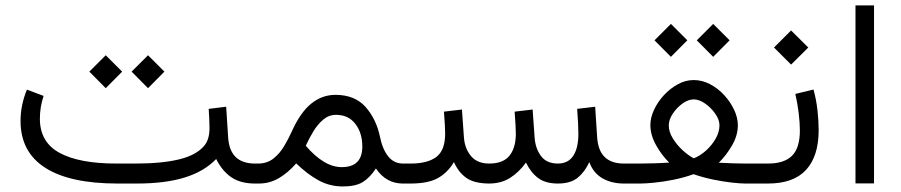

<svg xmlns="http://www.w3.org/2000/svg" viewBox="-20 -672 3300 703"><path d="M461.9 -409.7 522 -469.7 582 -409.7 522 -349.1ZM307.1 -409.7 367.2 -469.7 427.2 -409.7 367.2 -349.1ZM481 0H410.2Q235.4 0 145.3 -57.9Q55.2 -115.7 55.2 -229Q55.2 -259.3 61.3 -288.1Q67.4 -316.9 78.6 -343.8L139.6 -320.8Q126 -280.3 126 -236.3Q126.5 -150.9 198.5 -112.1Q270.5 -73.2 405.3 -73.2H478.5Q572.8 -73.2 636.2 -88.6Q699.7 -104 728.5 -139.2Q747.1 -161.6 747.1 -203.6Q747.1 -221.2 746.1 -239Q745.1 -256.8 744.1 -273.4L808.1 -281.2L815.4 -168Q821.8 -73.2 913.6 -73.2H926.8V0H913.6Q860.8 0 827.1 -22.9Q793.5 -45.9 771.5 -89.8Q728 -44.4 656.7 -22.2Q585.4 0 481 0Z M1064.5 -73.7Q1034.2 -39.1 1000.7 -19.5Q967.3 0 927.7 0H907.2V-73.2H925.3Q958 -73.2 981.2 -91.6Q1004.4 -109.9 1020.5 -137.2Q1036.6 -164.6 1048.3 -190.4Q1079.6 -260.3 1119.4 -292.5Q1159.2 -324.7 1208 -324.7Q1278.8 -324.7 1318.1 -280.8Q1357.4 -236.8 1371.1 -171.9Q1380.4 -125.5 1401.4 -99.4Q1422.4 -73.2 1455.6 -73.2H1469.2V0H1455.1Q1393.6 0 1356.4 -55.2Q1334.5 -21.5 1308.3 -5.4Q1282.2 10.7 1235.4 10.7Q1187.5 10.7 1146.7 -11.5Q1106 -33.7 1064.5 -73.7ZM1099.6 -138.2Q1132.3 -100.1 1165.3 -80.1Q1198.2 -60.1 1231.4 -60.1Q1306.6 -60.1 1306.6 -135.3Q1306.6 -185.1 1281.2 -218.3Q1255.9 -251.5 1210.4 -251.5Q1184.1 -251.5 1163.6 -234.1Q1143.1 -216.8 1127.2 -190.7Q1111.3 -164.6 1099.6 -138.2Z M2022.5 -73.2Q2060.5 -73.2 2079.1 -101.8Q2097.7 -130.4 2097.7 -181.6Q2097.7 -213.4 2093.3 -273.4L2159.2 -281.2L2166.5 -168.5Q2172.9 -73.2 2264.2 -73.2H2278.8V0H2264.6Q2218.8 0 2185.3 -19.5Q2151.9 -39.1 2137.7 -78.6Q2121.6 -43 2095.5 -21.5Q2069.3 0 2022.9 0Q1977.1 0 1950.2 -20.3Q1923.3 -40.5 1905.8 -76.7Q1879.9 -41 1847.4 -20.5Q1814.9 0 1770 0Q1715.8 -0.5 1687.3 -20.8Q1658.7 -41 1642.1 -78.6Q1619.6 -40.5 1584 -20.3Q1548.3 0 1483.4 0H1449.7V-73.2H1484.4Q1545.4 -73.2 1577.6 -97.4Q1609.9 -121.6 1609.9 -182.6Q1609.9 -207 1605.5 -263.2L1671.4 -271L1678.7 -168.5Q1681.6 -127.9 1704.6 -100.6Q1727.5 -73.2 1771 -73.2Q1822.8 -73.2 1845.7 -102.3Q1868.7 -131.3 1868.7 -182.6Q1868.7 -205.6 1864.3 -263.2L1930.2 -271L1937.5 -168.5Q1939.9 -129.9 1960.2 -101.6Q1980.5 -73.2 2022.5 -73.2Z M2531.2 -524.4 2591.3 -584.5 2651.4 -524.4 2591.3 -463.9ZM2376.5 -524.4 2436.5 -584.5 2496.6 -524.4 2436.5 -463.9ZM2611.8 -76.2Q2637.7 -74.7 2664.1 -74Q2690.4 -73.2 2707.5 -73.2H2753.4V0H2708.5Q2691.4 0 2660.2 -3.4Q2628.9 -6.8 2591.8 -14.4Q2554.7 -22 2519.5 -34.2Q2483.9 -21.5 2446 -13.9Q2408.2 -6.3 2376 -3.2Q2343.8 0 2324.7 0H2259.3V-73.2H2324.7Q2345.2 -73.2 2372.6 -74Q2399.9 -74.7 2430.2 -76.7Q2402.8 -103.5 2382.1 -140.6Q2361.3 -177.7 2361.3 -214.4Q2361.3 -240.7 2374.5 -269.5Q2387.7 -298.3 2410.4 -323Q2433.1 -347.7 2461.4 -363.3Q2489.7 -378.9 2520 -378.9Q2551.3 -378.9 2580.3 -363.5Q2609.4 -348.1 2632.1 -323.2Q2654.8 -298.3 2668.2 -269.5Q2681.6 -240.7 2681.6 -213.4Q2681.6 -176.3 2660.4 -139.6Q2639.2 -103 2611.8 -76.2ZM2520 -308.1Q2500 -308.1 2479 -293Q2458 -277.8 2443.4 -255.9Q2428.7 -233.9 2428.7 -212.4Q2428.7 -189.5 2443.4 -165.5Q2458 -141.6 2479.5 -121.8Q2501 -102.1 2520.5 -92.3Q2544.4 -102.1 2565.7 -121.3Q2586.9 -140.6 2600.6 -164.8Q2614.3 -189 2614.3 -213.4Q2614.3 -233.4 2599.1 -255.4Q2584 -277.3 2562 -292.7Q2540 -308.1 2520 -308.1Z M2977.5 -195.8Q2977.5 -100.1 2931.4 -50Q2885.3 0 2792 0H2733.9V-73.2H2792Q2851.6 -73.2 2880.1 -101.8Q2908.7 -130.4 2908.7 -194.3Q2908.7 -222.2 2904.3 -258.3Q2899.9 -294.4 2892.1 -328.1L2958.5 -344.2Q2968.8 -307.6 2973.1 -268.6Q2977.5 -229.5 2977.5 -195.8ZM2814 -498 2876.5 -560.5 2939.5 -498 2876.5 -435.5Z M3112.3 -652.3H3180.2V-0.5H3112.3Z"/></svg>

Font: Vazir Light FD-WOL-UI
Style: Light-FD-WOL-UI
Weight: 300
Designer: Saber Rastikerdar
Foundry: Saber Rastikerdar
Version: Version 30.0.0